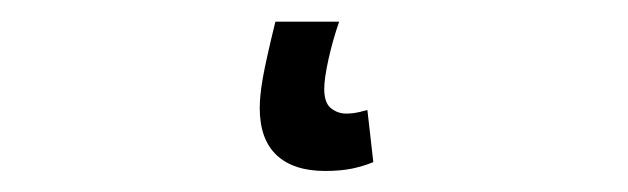

<svg xmlns="http://www.w3.org/2000/svg" viewBox="-20 42 582 178"><path d="M281.4 200.5Q252.1 200.5 236.4 185.8Q220.8 171.1 220.8 142.1Q220.8 130.7 223.6 114.6Q226.4 98.5 235.3 62.1H294.4Q288.4 79.4 284.5 97.1Q280.6 114.8 280.6 124.5Q280.6 137.3 286.8 142.3Q293.1 147.3 300.8 147.3Q304.7 147.3 308.4 146.8Q312.1 146.3 320.6 144L326.1 192.3Q317.2 196 306.4 198.3Q295.5 200.5 281.4 200.5Z"/></svg>

Font: Source Sans 3
Style: Italic
Weight: 200
Italic angle: -11°
Designer: Paul D. Hunt
Foundry: Adobe
Version: Version 3.046;hotconv 1.0.118;makeotfexe 2.5.65603